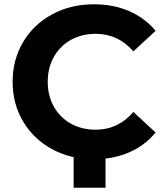

<svg xmlns="http://www.w3.org/2000/svg" viewBox="-20 -732 766 897"><path d="M39 -350Q39 -454 88.5 -536.5Q138 -619 224.5 -665.5Q311 -712 419 -712Q510 -712 583.5 -680Q657 -648 707 -588L603 -492Q532 -574 427 -574Q362 -574 311 -545.5Q260 -517 231.5 -466Q203 -415 203 -350Q203 -285 231.5 -234Q260 -183 311 -154.5Q362 -126 427 -126Q532 -126 603 -209L707 -113Q657 -52 583 -20Q509 12 418 12Q311 12 224.5 -34.5Q138 -81 88.5 -163.5Q39 -246 39 -350ZM473 145H324V-31H473Z"/></svg>

Font: APTA Sans Regular
Style: Bold Italic
Weight: 700
Version: Version 7.200